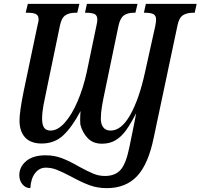

<svg xmlns="http://www.w3.org/2000/svg" viewBox="-20 -734 1038 994"><path d="M80 173Q80 130 115.5 100Q151 70 216 70Q261 70 300.5 85Q340 100 390 129Q434 153 463 165Q492 177 523 177Q577 177 605 144.5Q633 112 650 27Q662 -29 668 -61Q674 -93 678 -111L685 -148Q656 -92 632.5 -59.5Q609 -27 579 -8.5Q549 10 508 10Q462 10 434.5 -18.5Q407 -47 396 -89Q395 -95 395 -111Q395 -139 397 -159Q353 -76 307.5 -33.5Q262 9 196 9Q139 9 110 -22.5Q81 -54 81 -111Q81 -154 102 -259L173 -597Q180 -625 180 -632Q180 -654 166 -661Q152 -668 124 -668H113L124 -714H391L380 -668H370Q338 -668 318 -654.5Q298 -641 290 -600L225 -287Q212 -227 205 -189Q198 -151 198 -119Q198 -89 208 -73.5Q218 -58 242 -58Q279 -58 315.5 -99Q352 -140 381.5 -209Q411 -278 429 -360L479 -600Q484 -623 484 -632Q484 -654 470 -661Q456 -668 427 -668H420L430 -714H692L681 -668H672Q642 -668 622.5 -655Q603 -642 594 -603L526 -276Q514 -220 508 -184.5Q502 -149 502 -119Q502 -92 514.5 -75Q527 -58 553 -58Q609 -58 655 -140.5Q701 -223 731 -361L784 -600Q788 -623 788 -632Q788 -654 774 -661Q760 -668 732 -668H725L735 -714H998L988 -668H979Q947 -668 927 -655Q907 -642 899 -603L776 -22Q748 116 689.5 178Q631 240 533 240Q484 240 442.5 224.5Q401 209 348 180Q304 157 275.5 145.5Q247 134 217 134Q184 134 162 162Q140 190 137 240Q113 240 96.5 220.5Q80 201 80 173Z"/></svg>

Font: Noto Serif CondSemiBold
Style: Italic
Weight: 600
Width: 3
Italic angle: -12°
Designer: Monotype Design Team
Foundry: Monotype Imaging Inc.
Version: Version 1.001